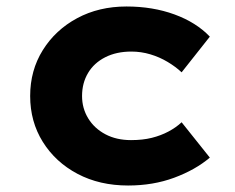

<svg xmlns="http://www.w3.org/2000/svg" viewBox="-20 -562 726 592"><path d="M375 10Q287 10 219 -26Q151 -62 112 -124.5Q73 -187 73 -266Q73 -345 112 -407.5Q151 -470 218 -506Q285 -542 370 -542Q451 -542 518 -517.5Q585 -493 627 -449L540 -339Q522 -356 497 -371Q472 -386 443.5 -394.5Q415 -403 385 -403Q339 -403 304.5 -385.5Q270 -368 251.5 -337Q233 -306 233 -266Q233 -228 252 -197Q271 -166 305 -148Q339 -130 384 -130Q420 -130 448 -137Q476 -144 499.5 -156.5Q523 -169 540 -185L627 -76Q582 -38 517 -14Q452 10 375 10Z"/></svg>

Font: Lexend Exa
Style: Bold
Weight: 700
Designer: Bonnie Shaver-Troup, Thomas Jockin
Foundry: Lexend
Version: Version 1.007